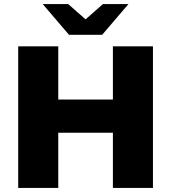

<svg xmlns="http://www.w3.org/2000/svg" viewBox="-20 -929 846 949"><path d="M538 0V-700H736V0ZM70 0V-700H268V0ZM254 -273V-437H552V-273ZM321 -757 191 -909H317L458 -785H348L489 -909H615L485 -757Z"/></svg>

Font: Montserrat Thin ExtraBold
Style: Regular
Weight: 800
Version: Version 9.000